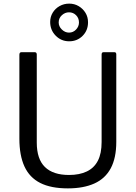

<svg xmlns="http://www.w3.org/2000/svg" viewBox="-20 -1030 749 1060"><path d="M622 -247Q622 -158 591.5 -101Q561 -44 501 -17Q441 10 355 10Q261 10 202 -20Q143 -50 115 -111Q87 -172 87 -264V-728Q87 -742 99 -742H171Q183 -742 183 -729V-243Q183 -152 228 -108Q273 -64 361 -64Q419 -64 459.5 -83.5Q500 -103 520.5 -143Q541 -183 541 -246V-729Q541 -742 552 -742H611Q622 -742 622 -730V-247ZM466 -907Q466 -862 436 -832Q406 -802 362 -802Q318 -802 287.5 -833Q257 -864 257 -909Q257 -937 271 -960Q285 -983 309 -996.5Q333 -1010 362 -1010Q391 -1010 414.5 -996Q438 -982 452 -959Q466 -936 466 -907ZM416 -906Q416 -930 400 -946Q384 -962 361 -962Q339 -962 321.5 -946Q304 -930 304 -906Q304 -884 321.5 -867Q339 -850 361 -850Q384 -850 400 -867Q416 -884 416 -906Z"/></svg>

Font: Libre Franklin Thin
Style: Regular
Weight: 400
Version: Version 3.000